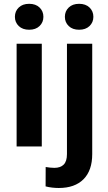

<svg xmlns="http://www.w3.org/2000/svg" viewBox="-20 -753 555 987"><path d="M56.6 -666.5Q56.6 -695.3 76.4 -714.4Q96.2 -733.4 129.9 -733.4Q163.6 -733.4 183.3 -714.4Q203.1 -695.3 203.1 -666.5Q203.1 -638.2 183.3 -619.1Q163.6 -600.1 129.9 -600.1Q96.2 -600.1 76.4 -619.1Q56.6 -638.2 56.6 -666.5ZM194.8 -528.3V0H65.4V-528.3ZM313.5 -666.5Q313.5 -695.3 333.3 -714.4Q353 -733.4 386.7 -733.4Q420.4 -733.4 440.2 -714.4Q460 -695.3 460 -666.5Q460 -638.2 440.2 -619.1Q420.4 -600.1 386.7 -600.1Q353 -600.1 333.3 -619.1Q313.5 -638.2 313.5 -666.5ZM324.2 -528.3H454.1V39.1Q454.1 123.5 409.2 168.5Q364.3 213.4 282.2 213.4Q265.6 213.4 248.3 211.4Q231 209.5 214.4 205.1L214.8 105.5Q226.1 107.4 237.3 108.6Q248.5 109.9 259.3 109.9Q291 109.9 307.6 93Q324.2 76.2 324.2 39.1Z"/></svg>

Font: Vazirmatn RD UI SemiBold
Style: Regular
Weight: 600
Designer: Saber Rastikerdar
Foundry: Saber Rastikerdar
Version: Version 33.003